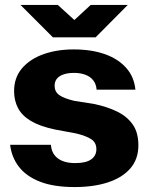

<svg xmlns="http://www.w3.org/2000/svg" viewBox="-20 -747 605 777"><path d="M282 10Q198 10 142.5 -11.5Q87 -33 57 -71.5Q27 -110 21 -161H186Q188 -136 200 -120Q212 -104 233 -95.5Q254 -87 284 -87Q328 -87 349 -102Q370 -117 370 -143Q370 -170 349.5 -183.5Q329 -197 288 -207L202 -223Q141 -236 105 -257.5Q69 -279 53 -309.5Q37 -340 37 -378Q37 -433 69 -470.5Q101 -508 155.5 -527.5Q210 -547 278 -547Q350 -547 404 -528Q458 -509 490.5 -472.5Q523 -436 528 -384H371Q369 -408 356.5 -423Q344 -438 324 -445Q304 -452 280 -452Q254 -452 236 -445.5Q218 -439 209.5 -427.5Q201 -416 201 -400Q201 -376 219.5 -362.5Q238 -349 280 -339L362 -326Q414 -315 454 -295.5Q494 -276 517 -243.5Q540 -211 540 -159Q540 -103 507.5 -65.5Q475 -28 417 -9Q359 10 282 10ZM194 -596 63 -727H214L281 -666L347 -727H497L367 -596Z"/></svg>

Font: Hubot Sans
Style: Bold
Weight: 700
Designer: Deni Anggara
Foundry: GitHub, Inc., Subsidiary of Microsoft Corporation
Version: Version 2.000